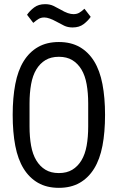

<svg xmlns="http://www.w3.org/2000/svg" viewBox="-20 -891 568 923"><path d="M329 -759Q306 -759 288.5 -767.5Q271 -776 257 -784Q235 -796 220 -801.5Q205 -807 193 -807Q177 -807 165.5 -800Q154 -793 140 -781L110 -820Q123 -839 144 -855Q165 -871 197 -871Q220 -871 237.5 -862.5Q255 -854 269 -846Q291 -833 306 -828Q321 -823 333 -823Q349 -823 360.5 -829.5Q372 -836 386 -849L416 -810Q403 -791 382 -775Q361 -759 329 -759ZM263 12Q205 12 163 -12Q121 -36 93.5 -80.5Q66 -125 53.5 -190Q41 -255 41 -339Q41 -421 53.5 -486.5Q66 -552 93.5 -596.5Q121 -641 163 -665Q205 -689 263 -689Q321 -689 363 -665Q405 -641 432.5 -596.5Q460 -552 472.5 -486.5Q485 -421 485 -339Q485 -255 472.5 -190Q460 -125 432.5 -80.5Q405 -36 363 -12Q321 12 263 12ZM263 -59Q301 -59 327.5 -75Q354 -91 371.5 -120Q389 -149 396.5 -190.5Q404 -232 404 -283V-394Q404 -444 396.5 -486Q389 -528 371.5 -557Q354 -586 327.5 -602Q301 -618 263 -618Q225 -618 198.5 -602Q172 -586 154.5 -557Q137 -528 129.5 -486Q122 -444 122 -394V-283Q122 -232 129.5 -190.5Q137 -149 154.5 -120Q172 -91 198.5 -75Q225 -59 263 -59Z"/></svg>

Font: PlemolJP
Style: Regular
Weight: 400
Monospace: yes
Version: v2.0.4; ttfautohint (v1.8.4.7-5d5b-dirty) -l 6 -r 45 -G 200 